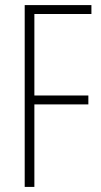

<svg xmlns="http://www.w3.org/2000/svg" viewBox="-20 -734 398 754"><path d="M115 0H77V-714H339V-679H115V-359H327V-324H115Z"/></svg>

Font: Noto Sans Gujarati ExtraCondensed ExtraLight
Style: Regular
Weight: 200
Width: 2
Designer: Jelle Bosma - Monotype Design Team, Universal Thirst
Foundry: Monotype Imaging Inc.
Version: Version 2.106; ttfautohint (v1.8.4.7-5d5b)